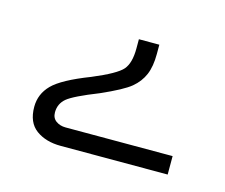

<svg xmlns="http://www.w3.org/2000/svg" viewBox="-47 -751 380 324"><g transform="rotate(15 143.5 -589.0)"><path d="M80.1 -484.9Q54.2 -484.9 37.1 -497.3Q20 -509.8 20 -537.1Q20 -559.6 36.1 -575.9Q52.2 -592.3 100.1 -610.8Q141.1 -627.9 151.1 -639.6Q161.1 -651.4 161.1 -676.8V-692.9H196.8V-676.8Q196.8 -654.8 190.7 -640.4Q184.6 -626 171.6 -615.2Q158.7 -604.5 121.1 -587.9Q79.1 -571.3 67.6 -561.8Q56.2 -552.2 56.2 -537.1Q56.2 -527.3 63.2 -522.2Q70.3 -517.1 80.1 -517.1H267.1V-484.9Z"/></g></svg>

Font: Noto Kufi Arabic
Style: Regular
Weight: 400
Designer: Monotype Design team
Foundry: Monotype Imaging Inc.
Version: Version 1.02